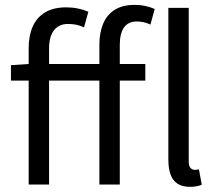

<svg xmlns="http://www.w3.org/2000/svg" viewBox="-20 -744 872 774"><path d="M95.6 0V-550.2Q95.6 -600.6 112.2 -637.7Q128.9 -674.7 162.7 -694.6Q196.4 -714.4 247 -714.4Q271.3 -714.4 294.7 -709.6Q318.2 -704.7 336.1 -696.4L318.7 -633.6Q303 -641.2 287.7 -644.3Q272.3 -647.4 253.9 -647.4Q217.7 -647.4 197.8 -622.1Q177.8 -596.8 177.8 -548.4V0ZM380.6 0V-562.9Q380.6 -612.5 395.9 -648.7Q411.3 -684.9 442.8 -704.6Q474.3 -724.4 523 -724.4Q545.4 -724.4 566.5 -719.7Q587.7 -715 603.7 -707.7L586.4 -644.9Q572.5 -651.8 558.5 -654.6Q544.6 -657.4 531.3 -657.4Q497.2 -657.4 480 -633.5Q462.9 -609.6 462.9 -562.6V0ZM24.1 -419.1V-481.4L96.3 -486.1H565.8V-419.1ZM745.9 9.2Q715 9.2 695.7 -3.4Q676.4 -16 667.5 -40.5Q658.7 -64.9 658.7 -100.2V-712.2H740.8V-94.2Q740.8 -74.5 748 -66.9Q755.2 -59.3 765.2 -59.3Q768.9 -59.3 772.4 -59.8Q775.9 -60.3 781.9 -61.3L793.4 0.8Q784.9 4.4 773.1 6.8Q761.3 9.2 745.9 9.2Z"/></svg>

Font: SourceSans3VF
Style: Regular
Weight: 200
Designer: Paul D. Hunt
Foundry: Adobe
Version: Version 3.052;hotconv 1.1.0;makeotfexe 2.6.0